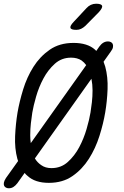

<svg xmlns="http://www.w3.org/2000/svg" viewBox="-44 -970 664 1029"><path d="M218 10Q144 10 104 -27Q95 -34 88 -43L49 12Q39 25 28 32Q17 39 3 39Q-5 39 -12 35.5Q-19 32 -22 25Q-25 18 -23 8Q-21 -2 -12 -16L53 -107L49 -119Q34 -175 37 -241Q40 -307 50 -367Q60 -425 80 -490.5Q100 -556 135 -611.5Q170 -667 222.5 -703.5Q275 -740 350 -740Q425 -740 465 -704L472 -697L488 -720Q498 -734 509.5 -741Q521 -748 535 -748Q543 -748 550 -744.5Q557 -741 560 -734.5Q563 -728 561.5 -717.5Q560 -707 550 -694L511 -639Q516 -626 520 -613Q535 -557 532.5 -492Q530 -427 520 -368Q510 -308 489 -241.5Q468 -175 432.5 -119Q397 -63 344.5 -26.5Q292 10 218 10ZM232 -69Q283 -69 319.5 -102Q356 -135 380.5 -181Q405 -227 420 -278.5Q435 -330 441 -367Q445 -391 448.5 -422Q452 -453 452 -486Q452 -517 446 -548L143 -121Q156 -99 177 -85Q199 -69 232 -69ZM121 -203 418 -621Q407 -636 393 -646Q370 -661 337 -661Q286 -661 249.5 -628Q213 -595 188.5 -549Q164 -503 149.5 -452.5Q135 -402 129 -366Q125 -341 121.5 -309.5Q118 -278 118 -245Q118 -224 121 -203ZM365 -810Q337 -810 333.5 -820.5Q330 -831 351 -853L420 -927Q430 -938 443 -944Q456 -950 471 -950Q499 -950 503 -939Q507 -928 485 -904L413 -831Q402 -821 390.5 -815.5Q379 -810 365 -810Z"/></svg>

Font: Maple Mono NL Light
Style: Italic
Weight: 300
Italic angle: -10°
Monospace: yes
Designer: subframe7536
Version: Version 7.000